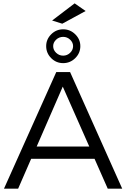

<svg xmlns="http://www.w3.org/2000/svg" viewBox="-20 -1133 758 1153"><path d="M3.9 0ZM627 0 547.9 -179.2H167L88.9 0H3.9L317.9 -700.2H400.9L713.9 0ZM200.2 -252.9H516.1L356.9 -612.8ZM462.4 -856Q462.4 -814 431.9 -783.9Q401.4 -753.9 359.4 -753.9Q317.4 -753.9 287.4 -783.9Q257.3 -814 257.3 -856Q257.3 -897 287.4 -927Q317.4 -957 359.4 -957Q401.4 -957 431.9 -927Q462.4 -897 462.4 -856ZM299.3 -856Q299.3 -833 317.1 -815.9Q335 -798.8 359.4 -798.8Q383.3 -798.8 401.1 -815.9Q418.9 -833 418.9 -856Q418.9 -877.9 401.1 -894.8Q383.3 -911.6 359.4 -911.6Q335 -911.6 317.1 -894.8Q299.3 -877.9 299.3 -856ZM428.2 -1112.8 494.1 -1066.9 354 -990.7 293 -1009.8Z"/></svg>

Font: Argentum Sans Light
Style: Regular
Weight: 300
Designer: Julieta Ulanovsky (Modified by Cristiano Sobral)
Foundry: Julieta Ulanovsky
Version: Version 1.000; ttfautohint (v1.5.65-e2d9)